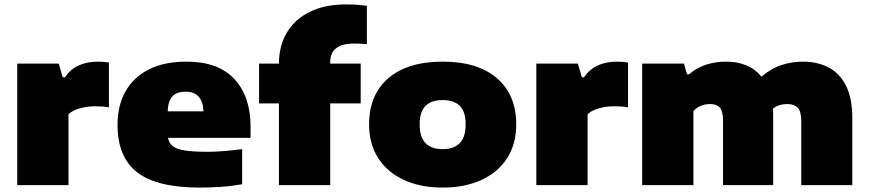

<svg xmlns="http://www.w3.org/2000/svg" viewBox="-20 -838 3932 869"><path d="M58 0V-550H246L264 -488H274Q297.5 -524 335.5 -541.5Q373.5 -559 423 -559Q436.5 -559 450 -557.8Q463.5 -556.5 473 -555V-352Q458 -355 440.8 -356Q423.5 -357 409 -357Q376 -357 342.5 -348Q309 -339 290 -321V0Z M884 11Q690 11 601 -58Q512 -127 512 -273Q512 -359.5 547.8 -423.8Q583.5 -488 653 -523.5Q722.5 -559 824 -559Q968 -559 1041 -480Q1114 -401 1114 -265V-214H740.5Q744.5 -191 761 -177.2Q777.5 -163.5 815.2 -157.2Q853 -151 921 -151Q955.5 -151 997 -154.5Q1038.5 -158 1076 -163V-4Q1023 5 975 8Q927 11 884 11ZM820 -423Q779.5 -423 760 -401.5Q740.5 -380 739 -334H901Q897.5 -423 820 -423Z M1242.5 0V-370H1152.5V-550H1242.5Q1242.5 -631 1278.8 -691.2Q1315 -751.5 1383 -784.8Q1451 -818 1545.5 -818Q1575 -818 1595.5 -816.5Q1616 -815 1640.5 -812V-638Q1625.5 -639.5 1612.8 -640.2Q1600 -641 1585.5 -641Q1527 -641 1500.8 -619.2Q1474.5 -597.5 1474.5 -557V-550H1612.5V-370H1474.5V0Z M1983.5 11Q1883 11 1808.2 -23.5Q1733.5 -58 1692 -122Q1650.5 -186 1650.5 -275Q1650.5 -408.5 1737.5 -483.8Q1824.5 -559 1983.5 -559Q2142.5 -559 2229.5 -483.8Q2316.5 -408.5 2316.5 -275Q2316.5 -186 2275.2 -122Q2234 -58 2159 -23.5Q2084 11 1983.5 11ZM1983.5 -163Q2034.5 -163 2061 -190.2Q2087.5 -217.5 2087.5 -275Q2087.5 -333 2061 -359Q2034.5 -385 1983.5 -385Q1932.5 -385 1906 -359Q1879.5 -333 1879.5 -275Q1879.5 -217.5 1906 -190.2Q1932.5 -163 1983.5 -163Z M2407.5 0V-550H2595.5L2613.5 -488H2623.5Q2647 -524 2685 -541.5Q2723 -559 2772.5 -559Q2786 -559 2799.5 -557.8Q2813 -556.5 2822.5 -555V-352Q2807.5 -355 2790.2 -356Q2773 -357 2758.5 -357Q2725.5 -357 2692 -348Q2658.5 -339 2639.5 -321V0Z M2886.5 0V-550H3075.5L3089.5 -502H3099.5Q3129.5 -529 3172.2 -544Q3215 -559 3267.5 -559Q3316.5 -559 3357.2 -542.5Q3398 -526 3426.5 -491Q3470 -528.5 3517.8 -543.8Q3565.5 -559 3613.5 -559Q3679.5 -559 3730 -532.8Q3780.5 -506.5 3809 -450.2Q3837.5 -394 3837.5 -304V0H3606.5V-291Q3606.5 -334.5 3590 -350.8Q3573.5 -367 3545.5 -367Q3521.5 -367 3505.5 -361.2Q3489.5 -355.5 3478 -345.5Q3479.5 -327 3479.5 -307V0H3252.5V-291Q3252.5 -334.5 3238.2 -350.8Q3224 -367 3195.5 -367Q3170 -367 3150.2 -358.2Q3130.5 -349.5 3118.5 -335V0Z"/></svg>

Font: Encode Sans Expanded Black
Style: Regular
Weight: 900
Width: 7
Designer: Multiple Designers
Foundry: Impallari Type
Version: Version 3.000; ttfautohint (v1.8.3) -l 8 -r 50 -G 200 -x 14 